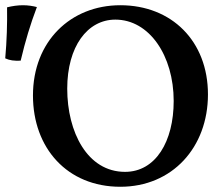

<svg xmlns="http://www.w3.org/2000/svg" viewBox="-91 -705 850 734"><path d="M-12 -473C6 -549 25 -612 50 -678C35 -682 16 -685 -3 -685C-23 -685 -44 -682 -64 -677C-63 -617 -65 -548 -71 -482C-54 -474 -37 -472 -12 -473ZM369 9C568 9 704 -142 704 -344C704 -548 565 -685 369 -685C179 -685 35 -547 35 -340C35 -139 166 9 369 9ZM387 -48C243 -48 166 -200 166 -366C166 -527 243 -630 350 -630C480 -630 573 -492 573 -319C573 -164 504 -48 387 -48Z"/></svg>

Font: Vollkorn Semibold
Style: Regular
Weight: 600
Designer: Friedrich Althausen
Foundry: Friedrich Althausen
Version: Version 4.015;PS 004.015;hotconv 1.0.88;makeotf.lib2.5.64775